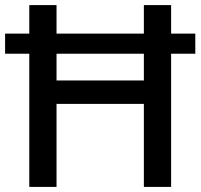

<svg xmlns="http://www.w3.org/2000/svg" viewBox="-20 -734 788 754"><path d="M95 0H202V-326H545V0H652V-523H747V-602H652V-714H545V-602H202V-714H95V-602H0V-523H95ZM202 -418V-523H545V-418Z"/></svg>

Font: Noto Sans Medefaidrin Medium
Style: Regular
Weight: 500
Designer: Dalton Maag Ltd
Foundry: Dalton Maag Ltd
Version: Version 1.002